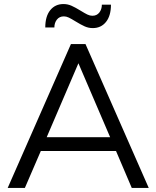

<svg xmlns="http://www.w3.org/2000/svg" viewBox="-20 -930 774 950"><path d="M632 0 554 -183H182L103 0H18L331 -712H403L716 0ZM211 -251H525L368 -617ZM294 -910Q315 -910 334 -901.5Q353 -893 379 -877Q400 -864 412.5 -858Q425 -852 437 -852Q459 -852 471.5 -868Q484 -884 484 -907H529Q529 -852 504.5 -821.5Q480 -791 439 -791Q418 -791 399 -799.5Q380 -808 354 -824Q333 -837 320.5 -843Q308 -849 296 -849Q274 -849 261.5 -833Q249 -817 249 -794H204Q204 -849 228.5 -879.5Q253 -910 294 -910Z"/></svg>

Font: Muli-Regular
Style: Regular
Weight: 400
Version: Version 2.000